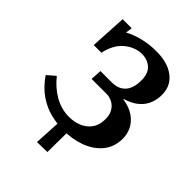

<svg xmlns="http://www.w3.org/2000/svg" viewBox="-248 -847 1155 1155"><g transform="rotate(45 330.0 -269.0)"><path d="M274 178 286 -39H363L361 176ZM329 16Q279 15 225 1.5Q171 -12 120 -47Q69 -82 26 -144L77 -188Q123 -130 181 -97.5Q239 -65 303 -65Q344 -65 380.5 -79Q417 -93 441.5 -123.5Q466 -154 468 -202Q470 -243 455.5 -269.5Q441 -296 416.5 -309.5Q392 -323 365 -323H238L242 -394H336Q379 -394 405 -410.5Q431 -427 443 -455Q455 -483 456 -517Q459 -582 428 -612.5Q397 -643 347 -644Q287 -643 236.5 -601Q186 -559 168 -476H103L116 -709H193L187 -667Q232 -691 284.5 -703.5Q337 -716 386 -716Q491 -719 550.5 -672Q610 -625 605 -542Q603 -502 586.5 -469Q570 -436 538.5 -412Q507 -388 460 -374V-371Q519 -362 556 -335.5Q593 -309 610 -272Q627 -235 625 -192Q622 -124 581 -77Q540 -30 474 -6.5Q408 17 329 16Z"/></g></svg>

Font: Lora
Style: Italic
Weight: 400
Italic angle: -3°
Designer: Olga Karpushina, Alexei Vanyashin (Cyrillic)
Foundry: Cyreal
Version: Version 3.008